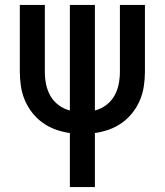

<svg xmlns="http://www.w3.org/2000/svg" viewBox="-20 -540 665 775"><path d="M262 215V-3Q233 -7 205 -17Q177 -27 153 -44Q129 -61 110.5 -84.5Q92 -108 80.5 -135Q69 -162 64.5 -191.5Q60 -221 60 -250V-520H161V-250Q161 -225 166 -200Q171 -175 183.5 -153Q196 -131 217 -115.5Q238 -100 262 -94V-520H363V-94Q387 -100 408 -115.5Q429 -131 441.5 -153Q454 -175 459 -200Q464 -225 464 -250V-520H565V-250Q565 -221 560.5 -191.5Q556 -162 544.5 -135Q533 -108 514.5 -84.5Q496 -61 472 -44Q448 -27 420 -17Q392 -7 363 -3V215Z"/></svg>

Font: Zed Sans Semibold
Style: Regular
Weight: 600
Designer: Belleve Invis
Foundry: Belleve Invis
Version: Version 1.0.0; ttfautohint (v1.8.4)